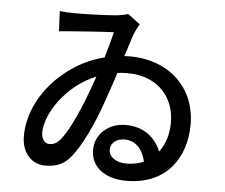

<svg xmlns="http://www.w3.org/2000/svg" viewBox="-56 -839 1111 950"><g transform="rotate(5 500.0 -363.5)"><path d="M413 -453 390 -388C362 -310 309 -182 264 -128C244 -105 226 -100 209 -100C189 -100 170 -120 170 -154C170 -242 259 -390 413 -453ZM204 -760 209 -660C284 -667 424 -677 480 -679C472 -645 460 -600 445 -551C237 -498 81 -313 81 -129C81 -38 138 8 197 8C253 8 289 -8 319 -42C370 -99 425 -217 464 -329C482 -379 499 -431 515 -480C531 -482 548 -483 566 -483C713 -483 800 -386 800 -259C800 -202 785 -150 754 -110C728 -177 670 -227 578 -227C494 -227 428 -169 428 -91C428 -3 501 48 605 48C809 48 898 -98 898 -257C898 -436 769 -567 567 -567L542 -566L574 -666C582 -690 594 -713 604 -729L543 -775C525 -769 502 -765 481 -763C420 -758 311 -755 272 -756C254 -756 228 -757 204 -760ZM684 -54C659 -43 630 -37 597 -37C547 -37 510 -62 510 -99C510 -133 541 -155 579 -155C630 -155 668 -121 684 -54Z"/></g></svg>

Font: Noto Sans TC Medium
Style: Regular
Weight: 500
Designer: Ryoko NISHIZUKA 西塚涼子 (kana, bopomofo & ideographs); Paul D. Hunt (Latin, Greek & Cyrillic); Sandoll Communications 산돌커뮤니
Foundry: Adobe
Version: Version 2.004;hotconv 1.0.118;makeotfexe 2.5.65603